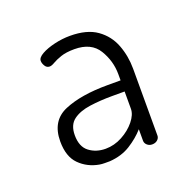

<svg xmlns="http://www.w3.org/2000/svg" viewBox="-68 -800 441 438"><g transform="rotate(-20 153.0 -581.0)"><path d="M130 -431Q124 -431 117.5 -431Q111 -431 105 -432Q77 -437 58 -456Q39 -475 39 -512Q39 -562 79.5 -579Q120 -596 184 -596H216V-611Q216 -643 199 -671Q182 -699 141 -699Q121 -699 108 -694.5Q95 -690 87.5 -685.5Q80 -681 75 -681Q68 -681 64 -687.5Q60 -694 60 -700Q60 -708 72.5 -715Q85 -722 104 -726.5Q123 -731 142 -731Q183 -731 207 -714Q231 -697 241.5 -669.5Q252 -642 252 -611V-449Q252 -443 247 -438.5Q242 -434 234 -434Q227 -434 222 -438.5Q217 -443 217 -449V-477Q202 -460 180.5 -446.5Q159 -433 130 -431ZM131 -461Q152 -461 171.5 -471.5Q191 -482 203.5 -497.5Q216 -513 216 -527V-569H185Q157 -569 131.5 -565.5Q106 -562 90.5 -550.5Q75 -539 75 -514Q75 -486 91.5 -473.5Q108 -461 131 -461Z"/></g></svg>

Font: Dosis ExtraLight ExtraLight
Style: Regular
Weight: 250
Version: Version 3.001; ttfautohint (v1.8.2)